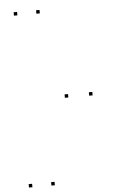

<svg xmlns="http://www.w3.org/2000/svg" viewBox="-65 -858 750 1114"><g transform="rotate(-5 310.0 -300.5)"><path d="M77.7 210V190H57.7V210ZM208.4 210V190H188.4V210ZM472.1 -290.5V-310.5H452.1V-290.5ZM208.4 -791V-811H188.4V-791ZM77.7 -791V-811H57.7V-791ZM330.6 -290.5V-310.5H310.6V-290.5Z"/></g></svg>

Font: Monaspace Radon Dots Var
Style: Regular
Weight: 400
Designer: Riley Cran and the Lettermatic Team
Version: Version 1.100 (Monaspace Radon Dots)